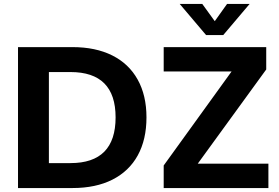

<svg xmlns="http://www.w3.org/2000/svg" viewBox="-20 -950 1411 970"><path d="M71 -712H346Q463 -712 547 -670Q631 -628 675.5 -548Q720 -468 720 -357Q720 -245 676 -165Q632 -85 548 -42.5Q464 0 346 0H71ZM336 -126Q564 -126 564 -357Q564 -586 336 -586H227V-126ZM979 -123H1336V0H807V-114L1150 -589H807V-712H1325V-599ZM1127 -930H1241L1108 -773H1021L888 -930H1002L1065 -843Z"/></svg>

Font: Muli ExtraBold
Style: Regular
Weight: 800
Designer: Vernon Adams
Foundry: Vernon Adams
Version: Version 2.000